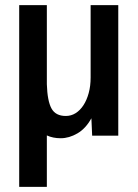

<svg xmlns="http://www.w3.org/2000/svg" viewBox="-20 -546 540 750"><path d="M55 -526H163V-217Q165 -152 181 -122.5Q197 -93 237 -93Q258 -93 275.5 -104Q293 -115 306 -135Q319 -155 326.5 -182.5Q334 -210 334 -243V-526H442V-16H340L337 -84Q315 -44 282.5 -25Q250 -6 217 -6Q187 -6 163 -17V184H55Z"/></svg>

Font: D2Coding
Style: Bold
Weight: 700
Monospace: yes
Designer: Yong-Rak Park; Jeong-Hwan Yoon; Sang-Min Lee;
Foundry: NHN Corporation
Version: Version 1.3.2; Build 20180524